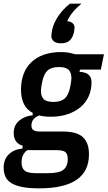

<svg xmlns="http://www.w3.org/2000/svg" viewBox="-44 -819 589 1051"><path d="M443 26Q443 212 170 212Q114 212 77 204.5Q40 197 17.5 183Q-5 169 -14.5 147.5Q-24 126 -24 99Q-24 54 3.5 26.5Q31 -1 79 -6L80 -22Q57 -27 44 -45Q31 -63 31 -91Q31 -133 61 -158.5Q91 -184 135 -188V-201Q71 -234 71 -329Q71 -375 85 -413Q99 -451 127 -478Q155 -505 196 -519.5Q237 -534 290 -534Q314 -534 332.5 -530.5Q351 -527 367 -522H525L508 -438H394L391 -426Q426 -424 441.5 -409.5Q457 -395 457 -369Q457 -326 441 -291Q425 -256 395.5 -231.5Q366 -207 325 -193.5Q284 -180 235 -180Q198 -180 171 -187Q151 -180 139.5 -166Q128 -152 128 -132Q128 -115 139 -107Q150 -99 176 -99H300Q376 -99 409.5 -68.5Q443 -38 443 26ZM249 -261Q289 -261 310 -279.5Q331 -298 340 -342Q347 -376 347 -391Q347 -421 332 -436.5Q317 -452 278 -452Q238 -452 217 -433.5Q196 -415 187 -371Q180 -337 180 -322Q180 -292 195 -276.5Q210 -261 249 -261ZM327 52Q327 25 314.5 14Q302 3 266 3H105Q74 26 74 70Q74 101 91 115Q108 129 153 129H218Q281 129 304 109.5Q327 90 327 52ZM289 -582Q263 -582 250 -593.5Q237 -605 237 -622Q237 -627 238.5 -637.5Q240 -648 242 -658Q251 -696 276.5 -733Q302 -770 339 -799H402Q374 -776 355 -753Q336 -730 324 -703Q344 -701 354 -691.5Q364 -682 364 -668Q364 -663 362.5 -652Q361 -641 358 -632Q350 -607 334 -594.5Q318 -582 289 -582Z"/></svg>

Font: IBM Plex Sans Condensed SemiBold
Style: Italic
Weight: 600
Width: 3
Italic angle: -11°
Designer: Mike Abbink, Paul van der Laan, Pieter van Rosmalen
Foundry: Bold Monday
Version: Version 1.3